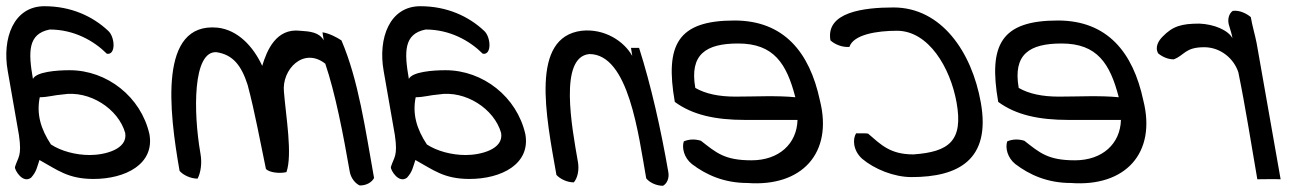

<svg xmlns="http://www.w3.org/2000/svg" viewBox="-27 -565 4170 618"><path d="M454 -133C471 -37 377 11 274 11C192 11 158 -18 100 -50C92 -27 91 -13 73 7C46 27 20 -18 21 -27C31 -60 44 -61 34 -130L-2 -336C-21 -442 17 -545 116 -545C201 -545 271 -513 321 -466C343 -447 347 -387 317 -392C275 -434 211 -470 133 -470C62 -456 64 -397 79 -311C90 -334 156 -339 197 -339C318 -339 427 -253 454 -133ZM376 -137C354 -215 261 -275 175 -261C148 -259 126 -252 101 -252C90 -198 104 -150 137 -100C169 -79 216 -66 262 -66C309 -66 385 -84 376 -137Z M1177 8C1170 21 1154 32 1131 32C1117 26 1103 9 1099 -11C1078 -132 1052 -266 1020 -360C950 -415 879 -341 887 -269C893 -192 915 -68 895 -11C874 -6 841 -9 829 -21C810 -111 794 -202 770 -292C750 -354 723 -389 670 -397C593 -402 595 -204 618 -72C624 -40 619 -9 609 10C586 10 562 -2 551 -15C517 -208 483 -494 673 -476C738 -469 788 -416 817 -353C832 -403 862 -475 939 -466C971 -464 1001 -461 1015 -435L1011 -461C1032 -458 1057 -445 1072 -435C1127 -307 1149 -148 1177 8Z M1664 -133C1681 -37 1587 11 1484 11C1402 11 1368 -18 1310 -50C1302 -27 1301 -13 1283 7C1256 27 1230 -18 1231 -27C1241 -60 1254 -61 1244 -130L1208 -336C1189 -442 1227 -545 1326 -545C1411 -545 1481 -513 1531 -466C1553 -447 1557 -387 1527 -392C1485 -434 1421 -470 1343 -470C1272 -456 1274 -397 1289 -311C1300 -334 1366 -339 1407 -339C1528 -339 1637 -253 1664 -133ZM1586 -137C1564 -215 1471 -275 1385 -261C1358 -259 1336 -252 1311 -252C1300 -198 1314 -150 1347 -100C1379 -79 1426 -66 1472 -66C1519 -66 1595 -84 1586 -137Z M2124 -12C2128 8 2120 26 2107 33C2085 33 2063 22 2053 9C2028 -131 1997 -391 1870 -391C1771 -382 1814 -154 1833 -45C1838 -18 1832 8 1820 22C1798 22 1776 11 1764 -2C1730 -194 1679 -445 1845 -466C1919 -474 1982 -432 2008 -385L2004 -411H2030C2069 -289 2101 -145 2124 -12Z M2612 -242C2655 -72 2554 37 2379 24C2304 24 2246 -2 2200 -37C2175 -57 2167 -89 2174 -110C2191 -117 2209 -118 2229 -112C2279 -73 2305 -49 2392 -49C2480 -49 2538 -102 2540 -179H2371C2276 -179 2202 -195 2145 -237C2113 -421 2154 -499 2337 -499C2496 -499 2579 -397 2612 -242ZM2533 -252C2505 -360 2464 -425 2349 -425C2245 -425 2192 -390 2211 -282C2244 -263 2287 -254 2340 -254C2403 -254 2472 -258 2533 -252Z M3130 -235C3163 -50 3057 5 2907 5C2850 5 2787 -21 2748 -54C2718 -81 2717 -119 2729 -136C2744 -135 2753 -137 2767 -135C2809 -99 2838 -68 2913 -68C3028 -76 3074 -112 3052 -235C3032 -347 2962 -466 2860 -466C2796 -466 2720 -454 2707 -414C2683 -412 2659 -423 2646 -435C2630 -526 2753 -541 2849 -541C3003 -541 3101 -398 3130 -235Z M3653 -242C3696 -72 3595 37 3420 24C3345 24 3287 -2 3241 -37C3216 -57 3208 -89 3215 -110C3232 -117 3250 -118 3270 -112C3320 -73 3346 -49 3433 -49C3521 -49 3579 -102 3581 -179H3412C3317 -179 3243 -195 3186 -237C3154 -421 3195 -499 3378 -499C3537 -499 3620 -397 3653 -242ZM3574 -252C3546 -360 3505 -425 3390 -425C3286 -425 3233 -390 3252 -282C3285 -263 3328 -254 3381 -254C3444 -254 3513 -258 3574 -252Z M4095 12C4069 11 4046 12 4020 12C4000 -103 3982 -220 3959 -332C3945 -376 3902 -413 3849 -413C3787 -413 3786 -387 3751 -374C3733 -374 3716 -381 3701 -393C3689 -414 3703 -435 3715 -447C3748 -481 3776 -489 3834 -489C3881 -487 3926 -468 3940 -442C3938 -454 3934 -467 3930 -480C3922 -502 3929 -522 3941 -530C3963 -533 3986 -521 3999 -510C4004 -480 4013 -452 4018 -425Z"/></svg>

Font: Snowfall
Style: RevObl
Weight: 400
Designer: Jasper
Foundry: Cannot Into Space Fonts
Version: Version 0.9